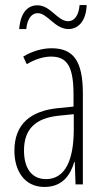

<svg xmlns="http://www.w3.org/2000/svg" viewBox="-20 -730 416 760"><path d="M56 -615H84C88 -658 107 -678 129 -678C168 -678 197 -615 251 -615C289 -615 321 -646 323 -710H295C292 -670 275 -646 250 -646C207 -646 181 -709 128 -709C88 -709 61 -678 56 -615ZM184 -539C147 -539 106 -527 72 -506L86 -476C123 -498 156 -506 182 -506C245 -506 271 -468 271 -356V-308L210 -302C100 -291 37 -238 37 -133C37 -59 73 10 156 10C228 10 259 -38 274 -89H276L279 0H308V-359C308 -487 272 -539 184 -539ZM212 -272 272 -278V-218C272 -100 240 -21 162 -21C108 -21 75 -61 75 -134C75 -218 119 -262 212 -272Z"/></svg>

Font: Noto Sans Armenian ExtraCondensed ExtraLight
Style: Regular
Weight: 200
Width: 2
Designer: Monotype Design Team
Foundry: Monotype Imaging Inc.
Version: Version 2.008